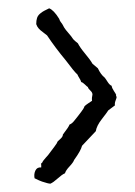

<svg xmlns="http://www.w3.org/2000/svg" viewBox="-20 -459 325 461"><path d="M210 -144 177 -109Q174 -97 158 -75Q156 -69 147 -59.5Q138 -50 136 -43Q129 -40 118.5 -30.5Q108 -21 101 -18Q96 -18 81 -23Q75 -25 63 -31Q61 -41 65 -49.5Q69 -58 79 -57Q79 -58 79 -62Q78 -68 81 -68Q83 -73 90 -80.5Q97 -88 98 -90Q114 -111 115 -113Q116 -114 117 -116.5Q118 -119 119 -120Q120 -121 125.5 -126Q131 -131 131 -136Q145 -154 147 -160Q153 -162 159 -170Q165 -178 167 -180Q169 -183 175 -190.5Q181 -198 183 -204Q186 -207 192 -211Q198 -215 201 -217Q200 -224 202 -232Q202 -237 197 -241.5Q192 -246 191 -250Q189 -251 184 -256Q179 -261 175 -262Q174 -266 170.5 -271.5Q167 -277 166 -280Q158 -287 138 -314Q113 -344 93 -374Q91 -376 84 -381Q77 -386 73 -390.5Q69 -395 67 -401Q67 -410 69 -416Q71 -422 76.5 -426.5Q82 -431 86 -433Q90 -435 98 -439Q109 -435 122 -414Q124 -408 126 -406Q129 -403 134 -393Q137 -388 144.5 -379.5Q152 -371 155 -366Q157 -363 161.5 -359.5Q166 -356 167 -355Q172 -345 184.5 -330Q197 -315 202 -306Q204 -304 208.5 -300.5Q213 -297 215 -295Q222 -280 231 -273Q233 -271 238 -263Q243 -255 248 -253Q249 -247 253.5 -240.5Q258 -234 259 -231Q258 -229 259 -228Q260 -227 260 -226Q260 -224 257.5 -217.5Q255 -211 256 -206L240 -194Q237 -189 224.5 -173Q212 -157 210 -144Z"/></svg>

Font: FuturaRenner
Style: Regular
Weight: 400
Designer: Bastien Sozeau
Foundry: NBR — Bastien Sozeau
Version: Version 2.001;PS 002.001;hotconv 1.0.88;makeotf.lib2.5.64775